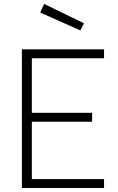

<svg xmlns="http://www.w3.org/2000/svg" viewBox="-20 -945 593 965"><path d="M90 0ZM140 -652V-378H443V-333H140V-45H503V0H90V-697H503V-652ZM182 -882 202 -925 402 -828 384 -792Z"/></svg>

Font: Cairo Light
Style: Regular
Weight: 300
Designer: Mohamed Gaber, the designers of Titillium
Foundry: Kief Type Foundry
Version: Version 2.009; ttfautohint (v1.5.33-1714) -l 8 -r 50 -G 200 